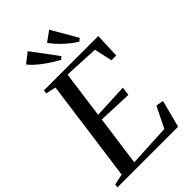

<svg xmlns="http://www.w3.org/2000/svg" viewBox="-299 -1083 1183 1183"><g transform="rotate(-45 292.5 -492.0)"><path d="M-12.5 0 -9.5 -22.5 61.5 -37.5 152.5 -705 86.5 -720 89.5 -743H563L557 -580H515L489 -698L261.5 -709L219.5 -400.5L445.5 -411L438 -355.5L215 -364L170 -36L446.5 -50.5L513.5 -187L562.5 -178L516 0ZM474.5 -816 456.5 -801Q434 -814.5 413 -831Q392 -847.5 373.2 -865.2Q354.5 -883 338.5 -901Q322.5 -919 310.5 -936.5L377 -984.5ZM315.5 -816 297.5 -801Q273 -814.5 247.8 -830.5Q222.5 -846.5 199.5 -863.8Q176.5 -881 157 -898.8Q137.5 -916.5 124.5 -934L190 -984.5Z"/></g></svg>

Font: Merriweather 120pt
Style: Italic
Weight: 400
Italic angle: -7.8°
Version: Version 2.101